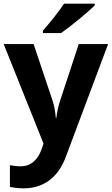

<svg xmlns="http://www.w3.org/2000/svg" viewBox="-20 -786 609 1046"><path d="M496 -756V-766H329C300 -721 246 -656 214 -619V-606H313C364 -641 458 -719 496 -756ZM0 -546 217 -4 208 23C190 76 155 120 93 120C70 120 48 117 34 114V232C52 236 76 240 110 240C214 240 296 183 338 70L569 -546H409L308 -239C298 -209 291 -179 287 -144H284C281 -179 276 -209 266 -239L163 -546Z"/></svg>

Font: Noto Traditional Nushu
Style: Bold
Weight: 700
Designer: LIU Zhao
Foundry: LiuZhao Studio
Version: Version 2.003